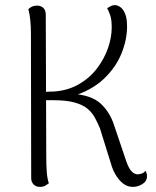

<svg xmlns="http://www.w3.org/2000/svg" viewBox="-20 -721 612 751"><path d="M500 10Q480 10 464.5 -1Q449 -12 437 -30Q425 -48 418 -68L371 -219Q362 -240 351.5 -260Q341 -280 322.5 -295.5Q304 -311 272 -320Q240 -329 189 -329H152L151 -361Q160 -362 171 -362.5Q182 -363 191 -363Q246 -367 288.5 -391.5Q331 -416 359.5 -453.5Q388 -491 402.5 -533Q417 -575 417 -614Q417 -645 410.5 -663Q404 -681 399 -689Q407 -694 414 -697.5Q421 -701 429 -701Q440 -701 451 -693Q462 -685 469.5 -667Q477 -649 477 -617Q477 -566 455 -511.5Q433 -457 385.5 -412Q338 -367 259 -343L264 -354Q338 -349 374 -315.5Q410 -282 426 -232L475 -87Q485 -60 495.5 -50Q506 -40 518 -39Q523 -39 532.5 -41.5Q542 -44 549 -53Q555 -43 555 -32Q555 -12 537 -1Q519 10 500 10ZM136 10Q121 10 111.5 0.5Q102 -9 102 -25L101 -587Q101 -617 98.5 -642Q96 -667 91 -685Q95 -690 104 -694.5Q113 -699 125 -699Q140 -699 149.5 -690Q159 -681 159 -664L161 -103Q161 -73 163 -47.5Q165 -22 171 -4Q166 0 157.5 5Q149 10 136 10Z"/></svg>

Font: Arima Thin Light
Style: Regular
Weight: 300
Version: Version 1.100